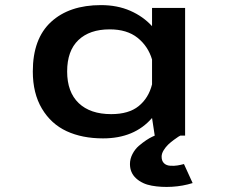

<svg xmlns="http://www.w3.org/2000/svg" viewBox="-20 -531 890 752"><path d="M375.5 -511Q439.5 -511 490.2 -488.8Q541 -466.5 575.5 -428.5V-500H705V0H686.5Q683.5 1.5 678.5 4.5Q673.5 7.5 661 16.8Q648.5 26 638.8 35.2Q629 44.5 621 57.5Q613 70.5 613 82.5Q613 99.5 622.5 108.5Q632 117.5 647.5 118.2Q663 119 675.2 117Q687.5 115 700.5 111.5L734.5 186Q696 198 653.8 200.5Q611.5 203 574.2 196.2Q537 189.5 513 167.5Q489 145.5 489 111.5Q489 91 499 72Q509 53 523.5 40.5Q538 28 552.2 18.5Q566.5 9 576.5 4.5L586.5 0H586L575.5 -69Q506.5 11 383.5 11Q302 11 241 -17.2Q180 -45.5 144.2 -105.5Q108.5 -165.5 108.5 -251Q108.5 -379.5 180 -445.2Q251.5 -511 375.5 -511ZM243 -251Q243 -170.5 288.2 -127.2Q333.5 -84 415.5 -84Q484.5 -84 523.2 -115.5Q562 -147 575.5 -200.5V-298Q560 -350 518.8 -383Q477.5 -416 409.5 -416Q331 -416 287 -374Q243 -332 243 -251Z"/></svg>

Font: League Mono Wide Medium
Style: Regular
Weight: 500
Width: 8
Designer: Tyler Finck
Foundry: The League of Moveable Type / Tyler Finck
Version: Version 2.210